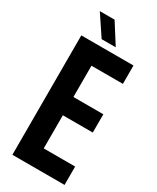

<svg xmlns="http://www.w3.org/2000/svg" viewBox="-243 -1045 913 1114"><g transform="rotate(30 214.0 -488.0)"><path d="M51 0V-800H400.5V-677H190V-467.5H390.5V-345H190V-123H400.5V0ZM164 -840 73.5 -975.5H172.5L258.5 -840Z"/></g></svg>

Font: Big Shoulders Thin ExtraBold
Style: Regular
Weight: 800
Version: Version 2.002